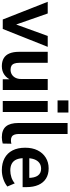

<svg xmlns="http://www.w3.org/2000/svg" viewBox="640 -1396 764 2088"><g transform="rotate(90 1022.0 -352.0)"><path d="M190 0 -2.5 -489H124.5L259.5 -103H229L369 -489H487.5L293 0Z M697.5 10Q646.5 10 611.5 -10.5Q576.5 -31 559 -73Q541.5 -115 541.5 -176.5V-489H661V-180.5Q661 -146 669.5 -124.5Q678 -103 694.8 -94Q711.5 -85 736.5 -85Q765.5 -85 788 -98.8Q810.5 -112.5 823.8 -138.2Q837 -164 837 -199V-489H956.5V0H840V-96.5H850.5Q832 -47 792.2 -18.5Q752.5 10 697.5 10Z M1069.5 -596V-714H1201.5V-596ZM1076.5 0V-489H1196V0Z M1471.5 10Q1391 10 1353.2 -34.5Q1315.5 -79 1315.5 -170.5V-705H1435V-175.5Q1435 -148.5 1441.5 -128.8Q1448 -109 1463.2 -99Q1478.5 -89 1502 -89Q1512 -89 1523 -90Q1534 -91 1541 -94L1539 0.5Q1522 4.5 1505.5 7.2Q1489 10 1471.5 10Z M1829 10Q1753 10 1698 -19.8Q1643 -49.5 1613.8 -106.2Q1584.5 -163 1584.5 -244Q1584.5 -322 1612.8 -378.8Q1641 -435.5 1691.8 -467.2Q1742.5 -499 1809 -499Q1874 -499 1919.5 -470.5Q1965 -442 1989 -387.8Q2013 -333.5 2013 -257V-216H1681V-288.5H1928L1913 -273Q1913 -346.5 1887.2 -381.8Q1861.5 -417 1813 -417Q1776 -417 1750.2 -398.2Q1724.5 -379.5 1711 -343.8Q1697.5 -308 1697.5 -255.5V-238.5Q1697.5 -184 1712 -150Q1726.5 -116 1756.5 -99Q1786.5 -82 1832 -82Q1869 -82 1905.8 -93.8Q1942.5 -105.5 1972 -130.5L2006.5 -50Q1971.5 -21.5 1924.5 -5.8Q1877.5 10 1829 10Z"/></g></svg>

Font: Nunito Sans 12pt ExtraLight SemiCondensed
Style: Regular
Weight: 200
Width: 4
Version: Version 3.101;gftools[0.9.27]